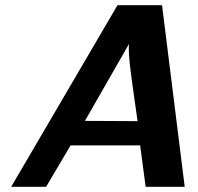

<svg xmlns="http://www.w3.org/2000/svg" viewBox="-20 -717 761 737"><path d="M23 0 431 -697H602L689 0H539L518 -159H251L157 0ZM306 -253Q340 -253 407.5 -252.5Q475 -252 508 -252Q504 -283 494 -351.5Q484 -420 478.5 -469.5Q473 -519 475 -548Z"/></svg>

Font: Coval
Style: ExtraBold Italic
Weight: 800
Foundry: Context Ltd
Version: Version 001.000